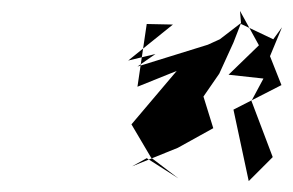

<svg xmlns="http://www.w3.org/2000/svg" viewBox="-20 -904 537 352"><path d="M249 -860 232 -745 304 -774 221 -676 257 -615 307 -577 249 -614 222 -599 306 -633 371 -669 353 -727 382 -769 408 -826 422 -862 383 -832 361 -822 232 -782 265 -805 215 -793 297 -859ZM422 -860 481 -832 497 -854 475 -801 496 -748 408 -703 436 -572 480 -616 441 -719 463 -760 399 -767 463 -829 464 -804 420 -884Z"/></svg>

Font: Hussar Lance
Style: Italic
Weight: 700
Foundry: Cannot Into Space Fonts, PlusOne Fonts
Version: Version 2.27